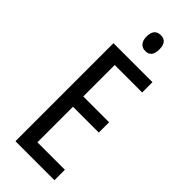

<svg xmlns="http://www.w3.org/2000/svg" viewBox="-293 -952 989 989"><g transform="rotate(45 201.0 -458.0)"><path d="M357 0H73V-714H357V-639H157V-410H345V-335H157V-76H357ZM217 -916Q263 -916 263 -858Q263 -801 217 -801Q195 -801 182 -816Q169 -831 169 -858Q169 -916 217 -916Z"/></g></svg>

Font: Noto Sans Sinhala UI ExtraCondensed
Style: Regular
Weight: 400
Width: 2
Designer: Jelle Bosma - Monotype Design Team
Foundry: Monotype Imaging Inc.
Version: Version 2.006; ttfautohint (v1.8.4.7-5d5b)